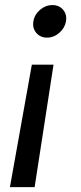

<svg xmlns="http://www.w3.org/2000/svg" viewBox="-20 -578 328 774"><path d="M20 176.3 108.4 -317.4H195.8L119.6 176.3ZM169.4 -426.3Q142.6 -426.3 126.2 -445.6Q109.9 -464.8 114.7 -492.2Q119.1 -519.5 141.6 -538.6Q164.1 -557.6 190.9 -557.6Q218.3 -557.6 234.4 -538.6Q250.5 -519.5 246.1 -492.2Q241.2 -464.8 219 -445.6Q196.8 -426.3 169.4 -426.3Z"/></svg>

Font: Adwaita Sans
Style: Italic
Weight: 400
Italic angle: -9.39999°
Designer: Rasmus Andersson
Foundry: rsms
Version: Version 4.001;git-9221beed3